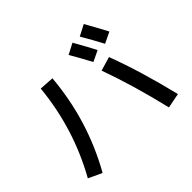

<svg xmlns="http://www.w3.org/2000/svg" viewBox="-181 -1072 1361 1361"><g transform="rotate(-45 500.0 -391.5)"><path d="M568 -735 649 -777Q709 -671 738 -614L657 -575Q611 -662 568 -735ZM716 -771 799 -814Q850 -724 890 -648L807 -608Q765 -688 716 -771ZM655 -491 760 -522Q848 -288 920 9L808 31Q740 -256 655 -491ZM260 -706 370 -699Q336 -307 147 27L46 -20Q224 -338 260 -706Z"/></g></svg>

Font: M PLUS 1p Medium
Style: Regular
Weight: 500
Version: Version 1.062